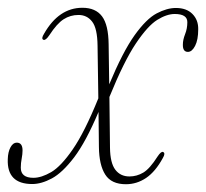

<svg xmlns="http://www.w3.org/2000/svg" viewBox="-20 -466 530 494"><path d="M259.5 -352 261 -249Q296 -333 326.2 -375.2Q356.5 -417.5 383 -431.5Q409.5 -445.5 432.5 -445.5Q460 -445.5 475.2 -430Q490.5 -414.5 490 -390.5Q490 -363.5 482 -348Q474 -332.5 463.5 -332.5Q450 -332.5 450.5 -351.5Q450.5 -363.5 456.2 -378Q462 -392.5 462 -409Q462 -430 429.5 -430Q409 -430 384.5 -414.8Q360 -399.5 329.5 -354Q299 -308.5 261.5 -216.5L263 -86Q263.5 -46.5 276.8 -29.2Q290 -12 313 -12Q332 -12 348.8 -22Q365.5 -32 385.5 -63.5Q394.5 -77 399.5 -75Q406.5 -72 399 -59.5Q380 -24.5 356 -8.2Q332 8 304 8Q266.5 8 250.8 -16.8Q235 -41.5 234.5 -88L233.5 -178Q201 -101 170.8 -61.2Q140.5 -21.5 113.5 -7Q86.5 7.5 63 7.5Q-2.5 7.5 0 -56.5Q0.5 -75 7 -87Q13.5 -99 23 -99Q38 -99 38 -79Q38 -69.5 35.8 -58Q33.5 -46.5 33.5 -34.5Q33.5 -8.5 66 -8.5Q86.5 -8.5 111.8 -23.2Q137 -38 167.2 -81.8Q197.5 -125.5 233 -213L231 -348.5Q230.5 -393 217.2 -410.2Q204 -427.5 182 -427.5Q161 -427.5 143.8 -416.5Q126.5 -405.5 107 -375.5Q97.5 -361.5 92 -363.5Q85 -366 93.5 -379.5Q131.5 -446 192 -446Q226 -446 242.5 -424Q259 -402 259.5 -352Z"/></svg>

Font: Fraunces 72pt Thin
Style: Italic
Weight: 100
Italic angle: -16°
Version: Version 1.000;[b76b70a41]